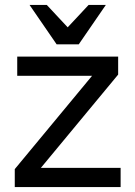

<svg xmlns="http://www.w3.org/2000/svg" viewBox="-20 -760 550 780"><path d="M40 0H470V-78H146L460 -457V-530H50V-452H354L40 -73ZM210 -580H300L410 -740H340L255 -649L170 -740H100Z"/></svg>

Font: Golos Text VF
Style: Regular
Weight: 400
Designer: A.Korolkova, Vitaly Kuzmin
Foundry: ParaType Ltd
Version: Version 2.005